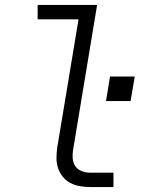

<svg xmlns="http://www.w3.org/2000/svg" viewBox="-20 -755 640 775"><path d="M344 0Q323 0 302.5 -3.5Q282 -7 264 -16.5Q246 -26 233.5 -41.5Q221 -57 214.5 -76Q208 -95 208 -116.5Q208 -138 211 -159L297 -677H132V-735H372L275 -150Q272 -132 273.5 -114.5Q275 -97 284.5 -83.5Q294 -70 310.5 -64Q327 -58 344 -58H438V0ZM408 -347 424 -446H524L507 -347Z"/></svg>

Font: Iosevka SS04 Light Extended
Style: Italic
Weight: 300
Width: 7
Italic angle: -9°
Monospace: yes
Designer: Belleve Invis
Foundry: Belleve Invis
Version: Version 19.0.0; ttfautohint (v1.8.4)